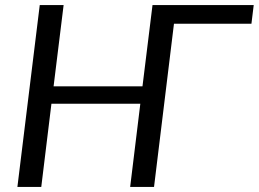

<svg xmlns="http://www.w3.org/2000/svg" viewBox="-20 -736 1019 756"><path d="M970 -642.5H665L586.5 0H492.5L532.5 -327.5H182.5L142.5 0H48.5L136.5 -716H230.5L191 -396H541L580.5 -716H979Z"/></svg>

Font: Lato
Style: Italic
Weight: 400
Italic angle: -7°
Designer: Lukasz Dziedzic
Foundry: tyPoland Lukasz Dziedzic
Version: Version 2.007; 2014-02-27